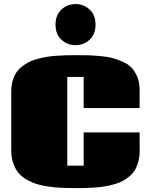

<svg xmlns="http://www.w3.org/2000/svg" viewBox="-20 -923 747 957"><path d="M36.1 0ZM286.4 -724.9Q256.8 -752 256.8 -800.3Q256.8 -848.6 286.4 -875.7Q315.9 -902.8 356.4 -902.8Q397 -902.8 426.5 -875.7Q456.1 -848.6 456.1 -800.3Q456.1 -752 426.5 -724.9Q397 -697.8 356.4 -697.8Q315.9 -697.8 286.4 -724.9ZM675.8 -263.2 676.3 -171.9Q676.3 -143.1 669.9 -118.9Q663.6 -94.7 653.3 -76.9Q643.1 -59.1 626.2 -44.9Q609.4 -30.8 592 -21.2Q574.7 -11.7 550.5 -4.9Q526.4 2 505.4 5.6Q484.4 9.3 456.3 11.5Q428.2 13.7 407 14.2Q385.7 14.6 356.9 14.6Q319.8 14.6 291.3 13.4Q262.7 12.2 227.8 7.8Q192.9 3.4 167 -4.4Q141.1 -12.2 115.2 -26.4Q89.4 -40.5 73 -60.1Q56.6 -79.6 46.4 -108.4Q36.1 -137.2 36.1 -173.3V-466.3Q36.1 -494.6 42.7 -518.3Q49.3 -542 60.1 -559.3Q70.8 -576.7 88.4 -590.3Q106 -604 123.5 -613.3Q141.1 -622.6 165.8 -629.2Q190.4 -635.7 211.7 -639.4Q232.9 -643.1 261.2 -645Q289.6 -647 310.5 -647.5Q331.5 -647.9 359.9 -647.9Q396.5 -647.9 417.5 -647.5Q438.5 -647 476.3 -643.8Q514.2 -640.6 537.4 -634.5Q560.5 -628.4 589.8 -616Q619.1 -603.5 635.7 -585.7Q652.3 -567.9 664.1 -540.3Q675.8 -512.7 675.8 -477.5V-384.3H397V-539.6H315.4V-97.2H397V-263.2Z"/></svg>

Font: Coda ExtraBold
Style: Regular
Weight: 800
Version: Version 2.001; ttfautohint (v0.8) -r 50 -G 200 -x